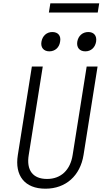

<svg xmlns="http://www.w3.org/2000/svg" viewBox="-20 -1133 640 1163"><path d="M276 -1057H572L581 -1113H285ZM497 -822C531 -822 556 -845 562 -880C568 -916 549 -939 515 -939C480 -939 454 -916 448 -880C443 -845 462 -822 497 -822ZM279 -822C313 -822 339 -845 344 -880C351 -916 332 -939 297 -939C263 -939 237 -916 231 -880C225 -845 245 -822 279 -822ZM255 10C379 10 466 -69 486 -194L571 -730H505L420 -194C406 -104 350 -49 265 -49C178 -49 139 -103 154 -194L239 -730H173L88 -194C68 -69 130 10 255 10Z"/></svg>

Font: JetBrains Mono ExtraLight
Style: Italic
Weight: 240
Italic angle: -9°
Monospace: yes
Designer: Philipp Nurullin, Konstantin Bulenkov
Foundry: JetBrains
Version: Version 2.305